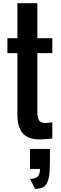

<svg xmlns="http://www.w3.org/2000/svg" viewBox="-20 -864 382 1202"><path d="M230.5 193.4H168V68.4H293Q293 190.4 290 219.7Q284.2 275.4 263.7 296.9Q243.7 318.4 199.2 318.4L168 255.9Q201.2 255.9 215.8 241.2Q230.5 226.6 230.5 193.4ZM230.5 8.8Q156.2 8.8 123 -28.8Q89.8 -66.4 88.9 -142.6V-531.2H26.4V-625H88.9V-843.8H213.9V-625H307.6V-531.2H213.9V-166.5Q213.9 -128.9 224.1 -111.3Q234.4 -93.8 265.6 -93.8Q279.3 -93.8 307.6 -98.6V2.9Q260.7 8.8 230.5 8.8Z"/></svg>

Font: Oswald-Regular
Style: Regular
Weight: 400
Designer: vernon adams
Foundry: vernon adams
Version: Version 2.002; ttfautohint (v0.92.18-e454-dirty) -l 8 -r 50 